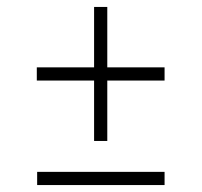

<svg xmlns="http://www.w3.org/2000/svg" viewBox="-20 -643 582 553"><path d="M86 -449H251V-623H289V-449H454V-411H289V-237H251V-411H86ZM87 -148H454V-110H87Z"/></svg>

Font: Encode Sans Wide
Style: Thin
Weight: 100
Designer: Pablo Impallari, Andres Torresi
Foundry: Pablo Impallari, Andres Torresi
Version: Version 1.000; ttfautohint (v1.00) -l 8 -r 50 -G 200 -x 14 -